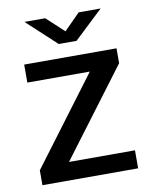

<svg xmlns="http://www.w3.org/2000/svg" viewBox="-80 -755 641 814"><g transform="rotate(-10 240.5 -347.5)"><path d="M36.5 0V-64L318 -439.5H49V-517H446.5V-453L164.5 -77.5H448.5V0ZM208.5 -577.5 81.5 -695H171L246 -625.5L315 -695H409.5L285 -577.5Z"/></g></svg>

Font: Public Sans Medium
Style: Regular
Weight: 500
Designer: The Public Sans Project Authors: Dan O. Williams and USWDS (Libre Franklin designed by Pablo Impallari and Rodrigo Fuenz
Version: Version 1.007